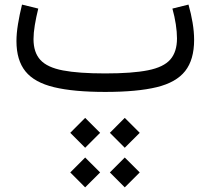

<svg xmlns="http://www.w3.org/2000/svg" viewBox="-20 -395 904 825"><path d="M281.9 345.9 345.9 410.1 410.2 345.9 345.9 281.8ZM452.1 345.9 516.1 410.1 580.4 345.9 516.1 281.8ZM452.1 175.7 516.1 239.9 580.4 175.7 516.1 111.5ZM281.9 175.7 345.9 239.9 410.2 175.7 345.9 111.5ZM789.9 -375.3 720.8 -358.1Q730.3 -324.1 735.4 -290.8Q740.5 -257.6 740.5 -230Q740.5 -172.3 711.9 -139.4Q683.3 -106.4 615.9 -93Q548.4 -79.5 432.1 -79.5Q317.8 -79.5 250.4 -92.4Q182.9 -105.3 153.5 -137.5Q124 -169.6 124 -227Q124 -252.9 129.6 -287.2Q135.3 -321.6 144.4 -358.1L74.6 -375.3Q63.8 -331.6 57.3 -291.4Q50.7 -251.3 50.7 -218.4Q50.7 -136.2 89.4 -88.3Q128 -40.5 212.2 -20.3Q296.4 0 432.1 0Q569.4 0 653.3 -20.4Q737.2 -40.8 775.7 -89.8Q814.1 -138.7 814.1 -223.7Q814.1 -258.4 807.6 -297.2Q801.2 -336 789.9 -375.3Z"/></svg>

Font: Estedad VF
Style: Regular
Weight: 100
Designer: Amin Abedi
Version: Version 7.3